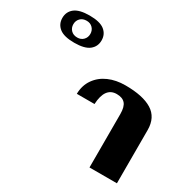

<svg xmlns="http://www.w3.org/2000/svg" viewBox="-478 -1022 1228 1213"><g transform="rotate(30 136.5 -416.0)"><path d="M-301 -733Q-301 -778 -267 -805Q-233 -832 -158 -832Q-83 -832 -49 -805Q-15 -778 -15 -733Q-15 -688 -49 -661Q-83 -634 -158 -634Q-233 -634 -267 -661Q-301 -688 -301 -733ZM-97 -733Q-97 -759 -114 -776.5Q-131 -794 -158 -794Q-187 -794 -204 -776.5Q-221 -759 -221 -733Q-221 -707 -204 -689.5Q-187 -672 -158 -672Q-131 -672 -114 -689.5Q-97 -707 -97 -733ZM320 -390Q320 -442 300 -465Q280 -488 238 -488Q153 -488 147 -363H18Q19 -425 51 -470.5Q83 -516 136.5 -539.5Q190 -563 258 -563Q386 -563 453 -521.5Q520 -480 520 -388V0H320Z"/></g></svg>

Font: Taviraj Black
Style: Regular
Weight: 900
Designer: Katatrad Team
Foundry: CadsonDemak
Version: Version 1.001